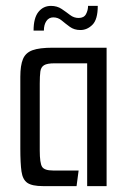

<svg xmlns="http://www.w3.org/2000/svg" viewBox="-20 -632 436 652"><path d="M126 0Q89 0 73 -11Q57 -22 53 -49.5Q49 -77 49 -128V-371Q49 -410 58 -431.5Q67 -453 90.5 -461.5Q114 -470 159 -470H342V0H276V-417H165Q140 -417 129.5 -410.5Q119 -404 117 -389Q115 -374 115 -348V-121Q115 -78 123 -65.5Q131 -53 160 -53H247L240 0ZM94 -528Q94 -571 110.5 -591.5Q127 -612 153 -612Q174 -612 189.5 -601.5Q205 -591 218 -581Q231 -571 247 -571Q265 -571 272 -584Q279 -597 279 -612H312Q312 -566 294 -548Q276 -530 253 -530Q232 -530 217 -541Q202 -552 189.5 -562.5Q177 -573 161 -573Q146 -573 137.5 -560.5Q129 -548 129 -528Z"/></svg>

Font: Smooch Sans Medium
Style: Regular
Weight: 500
Designer: Robert E. Leuschke
Foundry: Robert E. Leuschke
Version: Version 1.010; ttfautohint (v1.8.3)